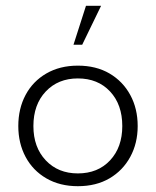

<svg xmlns="http://www.w3.org/2000/svg" viewBox="-20 -631 537 661"><path d="M248 10Q186 10 139.5 -17Q93 -44 68 -91Q43 -138 43 -197Q43 -257 68 -304Q93 -351 139.5 -378Q186 -405 248 -405Q311 -405 357 -378Q403 -351 428.5 -304Q454 -257 454 -197Q454 -138 428.5 -91Q403 -44 357 -17Q311 10 248 10ZM248 -34Q317 -34 359 -79Q401 -124 401 -197Q401 -271 359 -316Q317 -361 248 -361Q180 -361 137.5 -316Q95 -271 95 -197Q95 -124 137.5 -79Q180 -34 248 -34ZM233 -477 276 -611H328L263 -477Z"/></svg>

Font: Rokkitt SemiBold Light
Style: Regular
Weight: 300
Version: Version 3.103